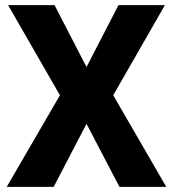

<svg xmlns="http://www.w3.org/2000/svg" viewBox="-20 -731 677 751"><path d="M193.4 -710.9 318.4 -468.8 443.4 -710.9H625L422.9 -358.4L630.4 0H447.3L318.4 -246.6L189.9 0H6.3L214.4 -358.4L11.7 -710.9Z"/></svg>

Font: Vazirmatn UI FD ExtraBold
Style: Regular
Weight: 800
Designer: Saber Rastikerdar
Foundry: Saber Rastikerdar
Version: Version 33.003